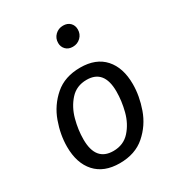

<svg xmlns="http://www.w3.org/2000/svg" viewBox="-187 -899 951 1030"><g transform="rotate(-30 289.0 -384.0)"><path d="M52 -206Q52 -280 79.5 -356.5Q107 -433 168 -486Q229 -539 325 -539Q422 -539 474 -481Q526 -423 526 -321Q526 -248 499 -171.5Q472 -95 411 -41.5Q350 12 254 12Q157 12 104.5 -46Q52 -104 52 -206ZM430 -331Q430 -465 322 -465Q259 -465 220 -421.5Q181 -378 164.5 -316.5Q148 -255 148 -196Q148 -62 257 -62Q320 -62 359 -105.5Q398 -149 414 -210.5Q430 -272 430 -331ZM289 -712Q289 -741 309 -760.5Q329 -780 358 -780Q385 -780 401 -764Q417 -748 417 -723Q417 -694 397 -674.5Q377 -655 348 -655Q321 -655 305 -671.5Q289 -688 289 -712Z"/></g></svg>

Font: Fira Sans
Style: Italic
Weight: 400
Italic angle: -8°
Designer: bBox Type GmbH & Carrois Corporate GbR & Edenspiekermann AG
Foundry: bBox Type GmbH & Carrois Corporate GbR & Edenspiekermann AG
Version: Version 4.301